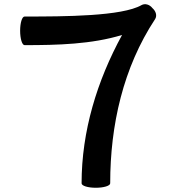

<svg xmlns="http://www.w3.org/2000/svg" viewBox="-20 -865 805 906"><path d="M96 -652C251 -652 412 -656 556 -700C438 -484 365 -246 365 0C365 12 395 21 432 21C469 21 500 12 500 0C500 -274 561 -546 712 -775C722 -791 716 -812 699 -827C686 -844 664 -850 648 -841C556 -788 285 -787 96 -787C84 -787 75 -757 75 -720C75 -683 84 -652 96 -652Z"/></svg>

Font: Nupuram Expanded Bold
Style: Regular
Weight: 700
Width: 7
Designer: Santhosh Thottingal (santhosh.thottingal@gmail.com)
Foundry: SMC
Version: Version 1.000